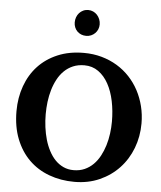

<svg xmlns="http://www.w3.org/2000/svg" viewBox="-61 -974 878 1044"><g transform="rotate(5 378.0 -452.0)"><path d="M559.1 -328.1Q559.1 -386.7 548.1 -439.7Q537.1 -492.7 515.1 -532.7Q493.2 -572.8 460.2 -596.4Q427.2 -620.1 383.8 -620.1Q349.1 -620.1 321.8 -608.4Q294.4 -596.7 273.7 -576.4Q252.9 -556.2 238.3 -528.8Q223.6 -501.5 214.4 -470Q205.1 -438.5 200.9 -404.5Q196.8 -370.6 196.8 -336.9Q196.8 -301.3 201.4 -266.1Q206.1 -231 215.3 -198.7Q224.6 -166.5 239.3 -138.7Q253.9 -110.8 273.4 -90.6Q293 -70.3 318.1 -58.6Q343.3 -46.9 374 -46.9Q407.2 -46.9 434.1 -58.8Q460.9 -70.8 481.4 -91.3Q502 -111.8 516.6 -139.2Q531.2 -166.5 540.8 -197.8Q550.3 -229 554.7 -262.5Q559.1 -295.9 559.1 -328.1ZM720.2 -332Q720.2 -260.3 696 -197Q671.9 -133.8 627.4 -86.4Q583 -39.1 521 -11.5Q459 16.1 383.8 16.1Q309.1 16.1 245.4 -7.6Q181.6 -31.2 135.5 -76.7Q89.4 -122.1 63.2 -188.5Q37.1 -254.9 37.1 -339.8Q37.1 -413.6 60.1 -477.3Q83 -541 126.2 -587.4Q169.4 -633.8 232.2 -660.4Q294.9 -687 375 -687Q426.8 -687 472.7 -674.1Q518.6 -661.1 556.9 -637.9Q595.2 -614.7 625.5 -582.3Q655.8 -549.8 676.8 -510.3Q697.8 -470.7 709 -425.5Q720.2 -380.4 720.2 -332ZM446.8 -848.1Q446.8 -834.5 441.7 -822Q436.5 -809.6 427.2 -800.3Q418 -791 405.5 -785.6Q393.1 -780.3 378.4 -780.3Q363.8 -780.3 351.3 -785.4Q338.9 -790.5 329.8 -799.6Q320.8 -808.6 315.7 -821Q310.5 -833.5 310.5 -848.1Q310.5 -863.3 315.4 -876.5Q320.3 -889.6 329.3 -899.7Q338.4 -909.7 350.8 -915.5Q363.3 -921.4 378.4 -921.4Q392.6 -921.4 405 -915.8Q417.5 -910.2 426.8 -900.1Q436 -890.1 441.4 -876.7Q446.8 -863.3 446.8 -848.1Z"/></g></svg>

Font: Charis SIL
Style: Bold
Weight: 700
Foundry: SIL International
Version: Version 4.112